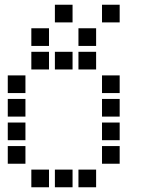

<svg xmlns="http://www.w3.org/2000/svg" viewBox="-20 -808 640 815"><path d="M214 -788Q213 -788 213 -788Q213 -788 213 -787V-714Q213 -713 213 -713Q213 -713 214 -713H287Q288 -713 288 -713Q288 -713 288 -714V-787Q288 -788 288 -788Q288 -788 287 -788ZM414 -788Q413 -788 413 -788Q413 -788 413 -787V-714Q413 -713 413 -713Q413 -713 414 -713H487Q488 -713 488 -713Q488 -713 488 -714V-787Q488 -788 488 -788Q488 -788 487 -788ZM114 -688Q113 -688 113 -688Q113 -688 113 -687V-614Q113 -613 113 -613Q113 -613 114 -613H187Q188 -613 188 -613Q188 -613 188 -614V-687Q188 -688 188 -688Q188 -688 187 -688ZM314 -688Q313 -688 313 -688Q313 -688 313 -687V-614Q313 -613 313 -613Q313 -613 314 -613H387Q388 -613 388 -613Q388 -613 388 -614V-687Q388 -688 388 -688Q388 -688 387 -688ZM114 -588Q113 -588 113 -588Q113 -588 113 -587V-514Q113 -513 113 -513Q113 -513 114 -513H187Q188 -513 188 -513Q188 -513 188 -514V-587Q188 -588 188 -588Q188 -588 187 -588ZM214 -588Q213 -588 213 -588Q213 -588 213 -587V-514Q213 -513 213 -513Q213 -513 214 -513H287Q288 -513 288 -513Q288 -513 288 -514V-587Q288 -588 288 -588Q288 -588 287 -588ZM314 -588Q313 -588 313 -588Q313 -588 313 -587V-514Q313 -513 313 -513Q313 -513 314 -513H387Q388 -513 388 -513Q388 -513 388 -514V-587Q388 -588 388 -588Q388 -588 387 -588ZM14 -488Q13 -488 13 -488Q13 -488 13 -487V-414Q13 -413 13 -413Q13 -413 14 -413H87Q88 -413 88 -413Q88 -413 88 -414V-487Q88 -488 88 -488Q88 -488 87 -488ZM414 -488Q413 -488 413 -488Q413 -488 413 -487V-414Q413 -413 413 -413Q413 -413 414 -413H487Q488 -413 488 -413Q488 -413 488 -414V-487Q488 -488 488 -488Q488 -488 487 -488ZM14 -388Q13 -388 13 -388Q13 -388 13 -387V-314Q13 -313 13 -313Q13 -313 14 -313H87Q88 -313 88 -313Q88 -313 88 -314V-387Q88 -388 88 -388Q88 -388 87 -388ZM414 -388Q413 -388 413 -388Q413 -388 413 -387V-314Q413 -313 413 -313Q413 -313 414 -313H487Q488 -313 488 -313Q488 -313 488 -314V-387Q488 -388 488 -388Q488 -388 487 -388ZM14 -288Q13 -288 13 -288Q13 -288 13 -287V-214Q13 -213 13 -213Q13 -213 14 -213H87Q88 -213 88 -213Q88 -213 88 -214V-287Q88 -288 88 -288Q88 -288 87 -288ZM414 -288Q413 -288 413 -288Q413 -288 413 -287V-214Q413 -213 413 -213Q413 -213 414 -213H487Q488 -213 488 -213Q488 -213 488 -214V-287Q488 -288 488 -288Q488 -288 487 -288ZM14 -188Q13 -188 13 -188Q13 -188 13 -187V-114Q13 -113 13 -113Q13 -113 14 -113H87Q88 -113 88 -113Q88 -113 88 -114V-187Q88 -188 88 -188Q88 -188 87 -188ZM414 -188Q413 -188 413 -188Q413 -188 413 -187V-114Q413 -113 413 -113Q413 -113 414 -113H487Q488 -113 488 -113Q488 -113 488 -114V-187Q488 -188 488 -188Q488 -188 487 -188ZM114 -88Q113 -88 113 -88Q113 -88 113 -87V-14Q113 -13 113 -13Q113 -13 114 -13H187Q188 -13 188 -13Q188 -13 188 -14V-87Q188 -88 188 -88Q188 -88 187 -88ZM214 -88Q213 -88 213 -88Q213 -88 213 -87V-14Q213 -13 213 -13Q213 -13 214 -13H287Q288 -13 288 -13Q288 -13 288 -14V-87Q288 -88 288 -88Q288 -88 287 -88ZM314 -88Q313 -88 313 -88Q313 -88 313 -87V-14Q313 -13 313 -13Q313 -13 314 -13H387Q388 -13 388 -13Q388 -13 388 -14V-87Q388 -88 388 -88Q388 -88 387 -88Z"/></svg>

Font: Doto Black
Style: Bold
Weight: 700
Monospace: yes
Version: Version 1.000